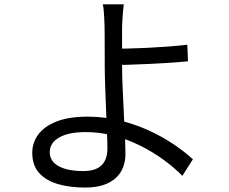

<svg xmlns="http://www.w3.org/2000/svg" viewBox="-20 -805 1040 871"><path d="M541.5 -785.4Q540.1 -774.9 538.4 -757Q536.7 -739.2 535.5 -720.2Q534.3 -701.1 533.9 -685.8Q533.5 -651.9 533.7 -602.9Q533.9 -553.9 533.9 -502.5Q533.9 -461.7 536.3 -407.4Q538.7 -353 541.5 -295.8Q544.3 -238.6 546.6 -188.5Q549 -138.5 549 -105.6Q549 -74.9 539 -47.7Q529 -20.5 507.4 0.5Q485.7 21.5 450.8 33.7Q415.9 45.8 366 45.8Q297.3 45.8 242.9 30.1Q188.5 14.3 157.4 -20.5Q126.3 -55.2 126.3 -111.8Q126.3 -157.2 153.1 -194.2Q180 -231.3 235.8 -253.5Q291.7 -275.8 377.8 -275.8Q452.1 -275.8 521.5 -259Q590.9 -242.2 652.6 -214.2Q714.3 -186.3 765.7 -151.8Q817.1 -117.3 855.1 -82.5L807.2 -7.4Q770.2 -45.1 721.7 -80.4Q673.1 -115.8 616.2 -144.2Q559.3 -172.7 496.4 -189.2Q433.5 -205.8 368.2 -205.8Q290.3 -205.8 248 -181Q205.6 -156.3 205.6 -114.9Q205.6 -73.6 245.9 -51.3Q286.2 -29 358.3 -29Q413.2 -29 440.2 -54.7Q467.2 -80.4 467.2 -132.4Q467.2 -159.8 465.2 -206.3Q463.2 -252.8 461.2 -306.9Q459.2 -361 457.2 -412.6Q455.2 -464.2 455.2 -502.5Q455.2 -531.7 455 -565.9Q454.8 -600.1 454.8 -632.5Q454.8 -664.8 454.4 -685.8Q454 -704.5 452.8 -723.7Q451.6 -742.9 450.3 -759.6Q448.9 -776.3 446.1 -785.4ZM489.5 -583.9Q515 -583.9 556 -584.7Q597 -585.5 644.8 -587.8Q692.5 -590.1 740.9 -593.7Q789.2 -597.4 829.8 -602L832.7 -526.9Q792.1 -522.9 743.7 -519.8Q695.3 -516.7 647.3 -514.6Q599.4 -512.4 557.9 -511.1Q516.4 -509.8 489.9 -509.8Z"/></svg>

Font: Noto Sans TC Thin
Style: Regular
Weight: 100
Designer: Ryoko NISHIZUKA 西塚涼子 (kana, bopomofo & ideographs); Paul D. Hunt (Latin, Greek & Cyrillic); Sandoll Communications 산돌커뮤니
Foundry: Adobe
Version: Version 2.004-H2;hotconv 1.0.118;makeotfexe 2.5.65603